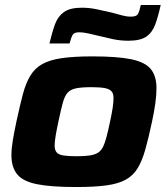

<svg xmlns="http://www.w3.org/2000/svg" viewBox="-20 -745 678 773"><path d="M286 8Q185 8 128.5 -3.5Q72 -15 49 -43.5Q26 -72 26 -120Q26 -146 31.5 -179.5Q37 -213 46 -255Q60 -320 72 -365.5Q84 -411 102.5 -441Q121 -471 151 -487.5Q181 -504 229.5 -511Q278 -518 352 -518Q452 -518 508 -506.5Q564 -495 587 -467Q610 -439 610 -390Q610 -363 605.5 -330Q601 -297 592 -255Q578 -189 565 -143Q552 -97 534 -67.5Q516 -38 486 -21.5Q456 -5 408 1.5Q360 8 286 8ZM289 -116Q320 -116 340.5 -119Q361 -122 373.5 -129.5Q386 -137 394 -152.5Q402 -168 408.5 -192.5Q415 -217 423 -255Q430 -287 433.5 -310Q437 -333 437 -350Q437 -369 428.5 -378Q420 -387 401 -390.5Q382 -394 348 -394Q309 -394 286.5 -389.5Q264 -385 252 -371.5Q240 -358 232.5 -330Q225 -302 215 -255Q208 -222 204 -198Q200 -174 200 -159Q200 -141 208 -131.5Q216 -122 236 -119Q256 -116 289 -116ZM179 -570Q190 -616 201.5 -647.5Q213 -679 237.5 -696.5Q262 -714 310 -714Q341 -714 372.5 -707Q404 -700 431 -694Q453 -688 471.5 -683Q490 -678 507 -678Q529 -678 535 -688Q541 -698 547 -725H627Q617 -679 605 -646.5Q593 -614 569 -597.5Q545 -581 497 -581Q464 -581 434 -587.5Q404 -594 376 -601Q355 -606 335 -610.5Q315 -615 299 -615Q279 -615 273 -605.5Q267 -596 260 -570Z"/></svg>

Font: Saira Expanded
Style: Bold Italic
Weight: 700
Width: 7
Italic angle: -12°
Designer: Hector Gatti with collaboration of the Omnibus-Type team
Foundry: Omnibus-Type
Version: Version 1.101